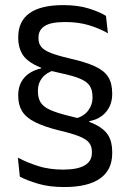

<svg xmlns="http://www.w3.org/2000/svg" viewBox="-20 -670 514 755"><path d="M276.5 -203.5Q310.4 -212.9 327.1 -235.7Q343.8 -258.5 343.8 -285.3V-288.7Q343.8 -315.9 332.7 -332.8Q321.5 -349.7 293.3 -361.2Q265.2 -372.8 213.2 -383.6Q152.1 -396.5 116.8 -414.9Q81.6 -433.2 66.6 -459.2Q51.7 -485.1 51.7 -519.5V-524.5Q51.7 -586.4 96 -618.1Q140.4 -649.9 228.7 -649.9Q285.9 -649.9 328 -636.9Q370.1 -624 396.7 -607.6L404.4 -539.2Q371.6 -558 330.2 -570.7Q288.8 -583.4 236.5 -583.4Q179.8 -583.4 155.6 -567.6Q131.4 -551.9 131.4 -523V-518.3Q131.4 -499.2 142.1 -485.9Q152.8 -472.5 179.6 -461.9Q206.3 -451.3 254.2 -440.2Q316.2 -426.1 352.8 -409.4Q389.3 -392.8 405.2 -367.8Q421.2 -342.8 421.2 -303V-299.8Q421.2 -259 397.3 -230.1Q373.4 -201.2 330.8 -193.6L331.2 -178.7ZM194.6 -394.4Q162.9 -385 146 -364Q129.1 -342.9 129.1 -314.6V-310.4Q129.1 -284.1 140 -266.9Q150.9 -249.7 178 -237.5Q205.2 -225.3 254.3 -213.5Q316.3 -199.1 352.9 -181.4Q389.4 -163.8 405.3 -138.2Q421.2 -112.7 421.2 -73.6V-66.7Q421.2 -1.8 373.5 31.8Q325.9 65.5 232.8 65.5Q173.9 65.5 130.3 52.6Q86.8 39.8 58 24.7L50.3 -50.1Q86.5 -30.9 130.1 -17Q173.8 -3.1 228.7 -3.1Q284.8 -3.1 313.1 -19.7Q341.4 -36.4 341.4 -68.7V-73.2Q341.4 -94.5 330.5 -108.6Q319.6 -122.6 291.8 -133.8Q264 -145.1 213.3 -156.9Q153.8 -171.7 118.3 -189.5Q82.8 -207.3 67.2 -232.2Q51.7 -257.2 51.7 -292.1V-295.7Q51.7 -336.9 75 -363.9Q98.3 -391 141.9 -401.2L141.5 -415Z"/></svg>

Font: Anek Gurmukhi Medium
Style: Regular
Weight: 500
Designer: Sarang Kulkarni (Gurmukhi), Yesha Goshar (Latin)
Foundry: Ek Type
Version: Version 1.003